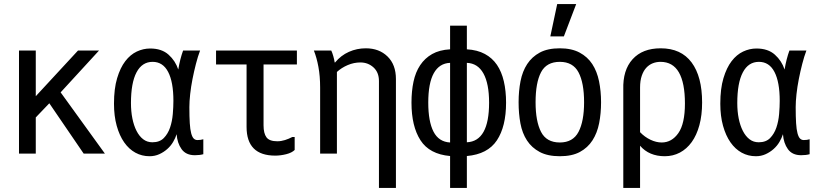

<svg xmlns="http://www.w3.org/2000/svg" viewBox="-20 -776 4040 950"><path d="M280 -319 499 -16H394L224 -265L157 -195V-16H74V-526H157V-300L366 -526H470Z M986 -13Q968 -8 944 -8Q900 -8 878.5 -38Q857 -68 854 -112Q848 -93 836.5 -73.5Q825 -54 807.5 -38.5Q790 -23 768 -13Q746 -3 720 -3Q682 -3 650 -20.5Q618 -38 594.5 -71.5Q571 -105 557.5 -153.5Q544 -202 544 -263Q544 -337 559.5 -389Q575 -441 600 -473.5Q625 -506 657 -521Q689 -536 723 -536Q780 -536 814 -505.5Q848 -475 862 -432Q871 -485 886 -526H970Q959 -497 949.5 -460Q940 -423 932.5 -385Q925 -347 921 -310.5Q917 -274 917 -246Q917 -198 919 -166.5Q921 -135 926 -116.5Q931 -98 938.5 -90.5Q946 -83 957 -83Q965 -83 972.5 -84Q980 -85 986 -87ZM838 -277Q838 -370 812 -420Q786 -470 735 -470Q683 -470 655.5 -418Q628 -366 628 -266Q628 -225 635 -190Q642 -155 655.5 -128.5Q669 -102 688.5 -87Q708 -72 734 -72Q770 -72 790.5 -93Q811 -114 821.5 -145Q832 -176 835 -212Q838 -248 838 -277Z M1438 -98V-34Q1424 -20 1396 -13Q1368 -6 1342 -6Q1200 -6 1200 -148V-457H1049V-526H1449V-457H1284V-156Q1284 -116 1298.5 -96.5Q1313 -77 1352 -77Q1371 -77 1390 -83Q1409 -89 1426 -98Z M1855 -375Q1855 -418 1828 -442.5Q1801 -467 1763 -467Q1731 -467 1700.5 -454Q1670 -441 1647 -420V-16H1564V-343Q1564 -399 1555.5 -445Q1547 -491 1533 -526H1619Q1624 -516 1629 -498.5Q1634 -481 1636 -467H1638Q1667 -502 1706.5 -519.5Q1746 -537 1790 -537Q1856 -537 1897.5 -496.5Q1939 -456 1939 -385V154H1855Z M2207 -4Q2105 -13 2060.5 -82Q2016 -151 2016 -268Q2016 -325 2026 -372Q2036 -419 2059 -453.5Q2082 -488 2118 -508.5Q2154 -529 2207 -532V-649H2290V-532Q2342 -529 2379 -509Q2416 -489 2439 -455Q2462 -421 2473 -373.5Q2484 -326 2484 -268Q2484 -150 2438.5 -81.5Q2393 -13 2290 -4V154H2207ZM2207 -465Q2154 -463 2126.5 -414Q2099 -365 2099 -268Q2099 -175 2125 -124.5Q2151 -74 2207 -71ZM2400 -268Q2400 -362 2372 -412.5Q2344 -463 2290 -465V-72Q2400 -77 2400 -268Z M2750 -3Q2690 -3 2650.5 -24Q2611 -45 2587.5 -81Q2564 -117 2555 -165.5Q2546 -214 2546 -270Q2546 -326 2555.5 -374.5Q2565 -423 2588.5 -459Q2612 -495 2651 -516Q2690 -537 2750 -537Q2808 -537 2847.5 -516Q2887 -495 2910.5 -459Q2934 -423 2944 -374Q2954 -325 2954 -270Q2954 -215 2944.5 -166.5Q2935 -118 2911.5 -81.5Q2888 -45 2849 -24Q2810 -3 2750 -3ZM2750 -71Q2815 -71 2842.5 -123.5Q2870 -176 2870 -270Q2870 -366 2842.5 -418Q2815 -470 2750 -470Q2684 -470 2657 -418.5Q2630 -367 2630 -270Q2630 -176 2657 -123.5Q2684 -71 2750 -71ZM2737 -756H2831L2770 -596H2703Z M3064 -333Q3061 -429 3110 -483Q3159 -537 3249 -537Q3350 -537 3402 -467Q3454 -397 3454 -269Q3454 -206 3440.5 -156.5Q3427 -107 3402.5 -73Q3378 -39 3344 -21Q3310 -3 3269 -3Q3231 -3 3200 -16Q3169 -29 3147 -55V154H3064ZM3369 -264Q3369 -366 3339 -418Q3309 -470 3248 -470Q3228 -470 3210 -463Q3192 -456 3178 -441Q3164 -426 3155.5 -401.5Q3147 -377 3147 -343V-122Q3170 -98 3198.5 -84.5Q3227 -71 3254 -71Q3304 -71 3336.5 -117.5Q3369 -164 3369 -264Z M3986 -13Q3968 -8 3944 -8Q3900 -8 3878.5 -38Q3857 -68 3854 -112Q3848 -93 3836.5 -73.5Q3825 -54 3807.5 -38.5Q3790 -23 3768 -13Q3746 -3 3720 -3Q3682 -3 3650 -20.5Q3618 -38 3594.5 -71.5Q3571 -105 3557.5 -153.5Q3544 -202 3544 -263Q3544 -337 3559.5 -389Q3575 -441 3600 -473.5Q3625 -506 3657 -521Q3689 -536 3723 -536Q3780 -536 3814 -505.5Q3848 -475 3862 -432Q3871 -485 3886 -526H3970Q3959 -497 3949.5 -460Q3940 -423 3932.5 -385Q3925 -347 3921 -310.5Q3917 -274 3917 -246Q3917 -198 3919 -166.5Q3921 -135 3926 -116.5Q3931 -98 3938.5 -90.5Q3946 -83 3957 -83Q3965 -83 3972.5 -84Q3980 -85 3986 -87ZM3838 -277Q3838 -370 3812 -420Q3786 -470 3735 -470Q3683 -470 3655.5 -418Q3628 -366 3628 -266Q3628 -225 3635 -190Q3642 -155 3655.5 -128.5Q3669 -102 3688.5 -87Q3708 -72 3734 -72Q3770 -72 3790.5 -93Q3811 -114 3821.5 -145Q3832 -176 3835 -212Q3838 -248 3838 -277Z"/></svg>

Font: D2Coding ligature
Style: Regular
Weight: 400
Monospace: yes
Designer: Yong-Rak Park; Jeong-Hwan Yoon; Sang-Min Lee;
Foundry: NHN Corporation
Version: Version 1.3.2; Build 20180524